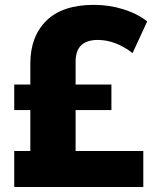

<svg xmlns="http://www.w3.org/2000/svg" viewBox="-20 -750 626 770"><path d="M37.1 -144.5H101.6V-308.6H37.1V-411.1H101.6V-495.1Q101.6 -603.5 166 -667Q230.5 -730.5 356.4 -730.5Q418 -730.5 474.6 -712.9Q531.2 -695.3 570.3 -664.1L511.7 -537.1Q443.4 -589.8 372.1 -589.8Q283.2 -589.8 283.2 -502.9V-411.1H426.8V-308.6H283.2V-144.5H554.7V0H37.1Z"/></svg>

Font: Min Sans Black
Style: Regular
Weight: 900
Designer: Jinseong-Kim, NotoSansCJK, Nunito
Foundry: Jinseong-Kim
Version: Version 1.000